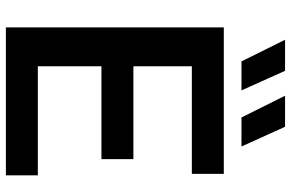

<svg xmlns="http://www.w3.org/2000/svg" viewBox="-188 -800 988 652"><g transform="rotate(90 306.0 -474.0)"><path d="M73 0V-740H570.5V-631.5H205V-433H520.5V-324.5H205V-108.5H575.5V0ZM379 -800 305 -948H410.5L477.5 -800ZM188.5 -800 115 -948H220.5L287 -800Z"/></g></svg>

Font: Encode Sans SmBold
Style: Regular
Weight: 600
Designer: Multiple Designers
Foundry: Impallari Type
Version: Version 3.002; ttfautohint (v1.8.3) -l 8 -r 50 -G 200 -x 14 